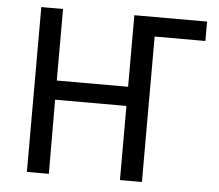

<svg xmlns="http://www.w3.org/2000/svg" viewBox="-51 -762 935 818"><g transform="rotate(5 416.5 -352.5)"><path d="M93 0V-705H186V-399H491V-705H802V-622H585V0H491V-317H186L187 0Z"/></g></svg>

Font: Nunito Sans 7pt Condensed Medium
Style: Regular
Weight: 500
Width: 3
Designer: Vernon Adams
Foundry: Vernon Adams
Version: Version 3.101;gftools[0.9.27]